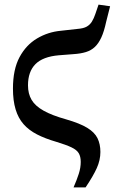

<svg xmlns="http://www.w3.org/2000/svg" viewBox="-20 -605 502 830"><path d="M298 205Q312 173 320.5 146.5Q329 120 329 95Q329 72 320.5 57.5Q312 43 289 32Q266 21 223 8Q175 -6 140 -24Q105 -42 82 -68Q59 -94 47.5 -132Q36 -170 36 -222Q36 -305 64.5 -358Q93 -411 140.5 -439Q188 -467 243 -472L315 -480Q341 -482 355 -490Q369 -498 377.5 -512Q386 -526 392 -544L406 -585L456 -578L439 -511Q430 -469 418 -443Q406 -417 390 -402Q374 -387 351.5 -380Q329 -373 298 -371L234 -366Q165 -360 133 -327.5Q101 -295 101 -236Q101 -200 116.5 -173.5Q132 -147 168.5 -126.5Q205 -106 266 -89Q325 -72 357 -52.5Q389 -33 401.5 -7.5Q414 18 414 52Q414 87 398.5 121.5Q383 156 350 205Z"/></svg>

Font: Source Serif 4 18pt SemiBold
Style: Regular
Weight: 600
Designer: Frank Grießhammer
Foundry: Adobe Systems Incorporated
Version: Version 4.004;hotconv 1.0.116;makeotfexe 2.5.65601